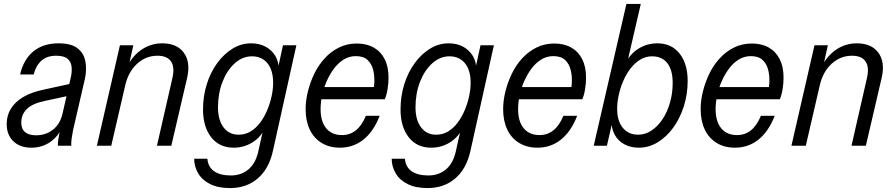

<svg xmlns="http://www.w3.org/2000/svg" viewBox="-20 -740 4543 975"><path d="M274 0Q273 -13 276.5 -34.5Q280 -56 285 -81L279 -82L340 -349Q346 -376 343.5 -401Q341 -426 323 -441.5Q305 -457 265 -457Q219 -457 191 -432.5Q163 -408 151 -362H82Q100 -439 150 -479.5Q200 -520 277 -520Q343 -520 375 -494Q407 -468 414 -426Q421 -384 411 -339L351 -79Q347 -59 344 -38Q341 -17 342 0ZM139 10Q82 10 48 -22.5Q14 -55 14 -110Q14 -154 35.5 -188.5Q57 -223 97.5 -247Q138 -271 198 -284L349 -317L335 -255L205 -227Q144 -214 116 -186Q88 -158 88 -118Q88 -85 107.5 -69Q127 -53 163 -53Q213 -53 249 -81.5Q285 -110 297 -161L292 -84Q267 -38 227.5 -14Q188 10 139 10Z M472 0 589 -510H657L633 -402H638L545 0ZM777 0 856 -346Q868 -400 848 -428.5Q828 -457 780 -457Q721 -457 676.5 -416.5Q632 -376 616 -307L629 -409Q659 -463 704.5 -491.5Q750 -520 804 -520Q878 -520 913 -473Q948 -426 931 -348L850 0Z M1148 215Q1087 215 1046.5 194.5Q1006 174 986 139.5Q966 105 966 66H1033Q1037 109 1068 130Q1099 151 1152 151Q1206 151 1243 119Q1280 87 1293 23L1320 -98L1325 -86Q1300 -39 1258 -14.5Q1216 10 1167 10Q1094 10 1052.5 -43Q1011 -96 1011 -184Q1011 -252 1030 -312.5Q1049 -373 1083 -419.5Q1117 -466 1161 -493Q1205 -520 1255 -520Q1297 -520 1328.5 -503Q1360 -486 1378 -456Q1396 -426 1396 -385L1388 -377L1417 -510H1485L1366 26Q1346 117 1289 166Q1232 215 1148 215ZM1192 -56Q1226 -56 1253.5 -73Q1281 -90 1302 -118.5Q1323 -147 1337.5 -182Q1352 -217 1359.5 -252.5Q1367 -288 1367 -319Q1367 -384 1338 -419Q1309 -454 1260 -454Q1211 -454 1171.5 -418Q1132 -382 1109.5 -323.5Q1087 -265 1087 -195Q1087 -131 1115 -93.5Q1143 -56 1192 -56Z M1706 10Q1653 10 1613.5 -14Q1574 -38 1553 -82Q1532 -126 1532 -186Q1532 -229 1543.5 -275.5Q1555 -322 1576 -365.5Q1597 -409 1628.5 -443.5Q1660 -478 1701 -498.5Q1742 -519 1792 -519Q1842 -519 1878 -498.5Q1914 -478 1933.5 -439.5Q1953 -401 1953 -346Q1953 -317 1948 -286.5Q1943 -256 1934 -236H1591L1604 -298H1905L1870 -246Q1878 -278 1880.5 -314.5Q1883 -351 1875.5 -383Q1868 -415 1847 -435Q1826 -455 1787 -455Q1753 -455 1725 -437.5Q1697 -420 1675.5 -391Q1654 -362 1638.5 -326.5Q1623 -291 1615.5 -254.5Q1608 -218 1608 -186Q1608 -123 1636.5 -88.5Q1665 -54 1717 -54Q1757 -54 1787.5 -78.5Q1818 -103 1838 -152H1908Q1877 -72 1825.5 -31Q1774 10 1706 10Z M2151 215Q2090 215 2049.5 194.5Q2009 174 1989 139.5Q1969 105 1969 66H2036Q2040 109 2071 130Q2102 151 2155 151Q2209 151 2246 119Q2283 87 2296 23L2323 -98L2328 -86Q2303 -39 2261 -14.5Q2219 10 2170 10Q2097 10 2055.5 -43Q2014 -96 2014 -184Q2014 -252 2033 -312.5Q2052 -373 2086 -419.5Q2120 -466 2164 -493Q2208 -520 2258 -520Q2300 -520 2331.5 -503Q2363 -486 2381 -456Q2399 -426 2399 -385L2391 -377L2420 -510H2488L2369 26Q2349 117 2292 166Q2235 215 2151 215ZM2195 -56Q2229 -56 2256.5 -73Q2284 -90 2305 -118.5Q2326 -147 2340.5 -182Q2355 -217 2362.5 -252.5Q2370 -288 2370 -319Q2370 -384 2341 -419Q2312 -454 2263 -454Q2214 -454 2174.5 -418Q2135 -382 2112.5 -323.5Q2090 -265 2090 -195Q2090 -131 2118 -93.5Q2146 -56 2195 -56Z M2709 10Q2656 10 2616.5 -14Q2577 -38 2556 -82Q2535 -126 2535 -186Q2535 -229 2546.5 -275.5Q2558 -322 2579 -365.5Q2600 -409 2631.5 -443.5Q2663 -478 2704 -498.5Q2745 -519 2795 -519Q2845 -519 2881 -498.5Q2917 -478 2936.5 -439.5Q2956 -401 2956 -346Q2956 -317 2951 -286.5Q2946 -256 2937 -236H2594L2607 -298H2908L2873 -246Q2881 -278 2883.5 -314.5Q2886 -351 2878.5 -383Q2871 -415 2850 -435Q2829 -455 2790 -455Q2756 -455 2728 -437.5Q2700 -420 2678.5 -391Q2657 -362 2641.5 -326.5Q2626 -291 2618.5 -254.5Q2611 -218 2611 -186Q2611 -123 2639.5 -88.5Q2668 -54 2720 -54Q2760 -54 2790.5 -78.5Q2821 -103 2841 -152H2911Q2880 -72 2828.5 -31Q2777 10 2709 10Z M3224 10Q3182 10 3150 -7.5Q3118 -25 3101 -57Q3084 -89 3085 -131L3093 -135L3062 0H2995L3161 -720H3234L3163 -413L3156 -419Q3181 -468 3224 -494Q3267 -520 3318 -520Q3390 -520 3431 -468Q3472 -416 3472 -330Q3472 -261 3452.5 -200Q3433 -139 3399 -92Q3365 -45 3320 -17.5Q3275 10 3224 10ZM3220 -56Q3257 -56 3289 -77.5Q3321 -99 3345 -135.5Q3369 -172 3382.5 -219.5Q3396 -267 3396 -319Q3396 -384 3369 -419Q3342 -454 3291 -454Q3258 -454 3230 -436.5Q3202 -419 3180.5 -390.5Q3159 -362 3144 -326.5Q3129 -291 3121.5 -255Q3114 -219 3114 -188Q3114 -125 3143 -90.5Q3172 -56 3220 -56Z M3712 10Q3659 10 3619.5 -14Q3580 -38 3559 -82Q3538 -126 3538 -186Q3538 -229 3549.5 -275.5Q3561 -322 3582 -365.5Q3603 -409 3634.5 -443.5Q3666 -478 3707 -498.5Q3748 -519 3798 -519Q3848 -519 3884 -498.5Q3920 -478 3939.5 -439.5Q3959 -401 3959 -346Q3959 -317 3954 -286.5Q3949 -256 3940 -236H3597L3610 -298H3911L3876 -246Q3884 -278 3886.5 -314.5Q3889 -351 3881.5 -383Q3874 -415 3853 -435Q3832 -455 3793 -455Q3759 -455 3731 -437.5Q3703 -420 3681.5 -391Q3660 -362 3644.5 -326.5Q3629 -291 3621.5 -254.5Q3614 -218 3614 -186Q3614 -123 3642.5 -88.5Q3671 -54 3723 -54Q3763 -54 3793.5 -78.5Q3824 -103 3844 -152H3914Q3883 -72 3831.5 -31Q3780 10 3712 10Z M3999 0 4116 -510H4184L4160 -402H4165L4072 0ZM4304 0 4383 -346Q4395 -400 4375 -428.5Q4355 -457 4307 -457Q4248 -457 4203.5 -416.5Q4159 -376 4143 -307L4156 -409Q4186 -463 4231.5 -491.5Q4277 -520 4331 -520Q4405 -520 4440 -473Q4475 -426 4458 -348L4377 0Z"/></svg>

Font: Instrument Sans SemiCondensed
Style: Italic
Weight: 400
Width: 4
Italic angle: -13°
Designer: Rodrigo Fuenzalida
Foundry: fragTYPE
Version: Version 1.000;gftools[0.9.28]